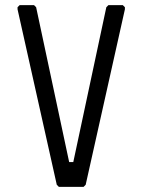

<svg xmlns="http://www.w3.org/2000/svg" viewBox="-20 -724 552 744"><path d="M208 0 200 -8 48 -688V-696L56 -704H112L120 -696L248 -96H264L392 -696L400 -704H456L464 -696V-688L312 -8L304 0Z"/></svg>

Font: Hasubi Mono
Style: Regular
Weight: 400
Designer: Eli Heuer
Foundry: Eli Heuer
Version: Version 1.000